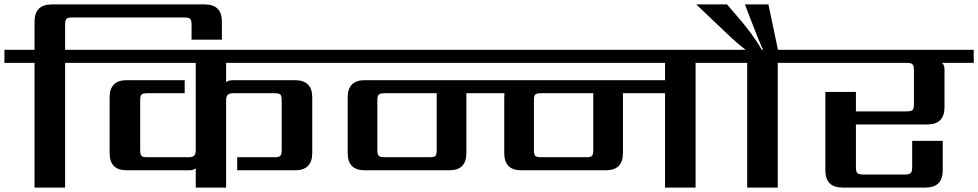

<svg xmlns="http://www.w3.org/2000/svg" viewBox="-40 -847 4417 867"><path d="M390 -622V-563H254V0H116V-563H-20V-622H116V-749Q116 -827 194 -827H885Q962 -827 962 -749V-668H825V-736Q825 -756 818.5 -762Q812 -768 793 -768H286Q266 -768 260 -762Q254 -756 254 -736V-622Z M1475 -563H981V-476Q992 -485 1013 -485H1292Q1370 -485 1370 -407V-156Q1370 -78 1292 -78H1031V-137H1200Q1220 -137 1226 -143.5Q1232 -150 1232 -169V-394Q1232 -414 1226 -420Q1220 -426 1200 -426H1015Q996 -426 988.5 -419Q981 -412 981 -392V0H844V-87Q834 -78 812 -78H532Q455 -78 455 -156V-407Q455 -485 532 -485H794V-426H624Q605 -426 599 -420Q593 -414 593 -394V-169Q593 -149 599 -143Q605 -137 624 -137H810Q830 -137 837 -144.5Q844 -152 844 -171V-563H350V-622H1475Z M2639 -169V-426H2403Q2383 -426 2377 -420Q2371 -414 2371 -394V-169Q2371 -150 2377 -143.5Q2383 -137 2403 -137H2608Q2627 -137 2633 -143Q2639 -149 2639 -169ZM1932 -169V-426H1696Q1677 -426 1670.5 -420Q1664 -414 1664 -394V-169Q1664 -150 1670.5 -143.5Q1677 -137 1696 -137H1901Q1920 -137 1926 -143Q1932 -149 1932 -169ZM3238 -622V-563H3101V0H2963V-426H2773V-156Q2773 -78 2696 -78H2314Q2237 -78 2237 -156V-407Q2237 -420 2238 -426H2066V-156Q2066 -78 1989 -78H1607Q1530 -78 1530 -156V-407Q1530 -485 1607 -485H2963V-563H1435V-622Z M3608 -622V-563H3472V0H3334V-563H3198V-622H3327Q3281 -658 3242 -696L3104 -827H3243L3286 -777Q3361 -691 3400 -622H3406Q3391 -651 3344 -774L3324 -827H3430L3473 -622Z M4357 -622V-563H4213Q4225 -556 4225 -532V-363Q4225 -285 4147 -285H3825V-91Q3825 -72 3831.5 -65.5Q3838 -59 3857 -59H4047Q4066 -59 4072.5 -65.5Q4079 -72 4079 -91V-211H4217V-78Q4217 0 4139 0H3765Q3687 0 3687 -78V-432H3825V-344H4055Q4074 -344 4080.5 -350Q4087 -356 4087 -376V-531Q4087 -550 4080.5 -556.5Q4074 -563 4055 -563H3568V-622Z"/></svg>

Font: Sarpanch SemiBold
Style: Regular
Weight: 600
Designer: Manushi Parikh (Devanagari and Latin), Jyotish Sonowal (Devanagari)
Foundry: Indian Type Foundry
Version: Version 2.004;PS 1.0;hotconv 1.0.78;makeotf.lib2.5.61930; tt